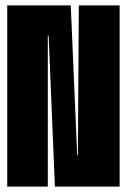

<svg xmlns="http://www.w3.org/2000/svg" viewBox="-20 -695 474 715"><path d="M7 0V-675H243.5L267.5 -117H270L273.5 -675H425.5V0H184.5L161 -562.5H158V0Z"/></svg>

Font: Anybody UltraCondensed ExtraBold
Style: Regular
Weight: 800
Width: 1
Designer: Tyler Finck
Foundry: Etcetera Type Company
Version: Version 1.010; ttfautohint (v1.8.3) -l 8 -r 50 -G 200 -x 14 